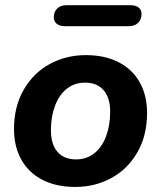

<svg xmlns="http://www.w3.org/2000/svg" viewBox="-20 -714 624 744"><path d="M34.3 -213.5Q34.3 -301.1 71.9 -366.3Q109.4 -431.5 172.8 -466Q236.3 -500.4 312.5 -500.4Q386.1 -500.4 439.7 -472.9Q493.2 -445.4 521.5 -394.8Q549.9 -344.2 549.9 -276.6Q549.9 -188.9 512.3 -123.7Q474.8 -58.5 411.3 -24.1Q347.9 10.4 271.7 10.4Q198 10.4 144.5 -17.1Q91 -44.6 62.7 -95.2Q34.3 -145.8 34.3 -213.5ZM406.9 -281.2Q406.9 -335.5 381.3 -364.6Q355.8 -393.8 309.3 -393.8Q268.8 -393.8 238.8 -370Q208.9 -346.2 193.1 -304Q177.3 -261.8 177.3 -208.8Q177.3 -154.6 202.9 -125.4Q228.4 -96.3 274.9 -96.3Q315.4 -96.3 345.4 -120Q375.3 -143.8 391.1 -186Q406.9 -228.3 406.9 -281.2ZM188.4 -646.6Q188.4 -668.1 201.6 -681Q214.8 -693.9 237.7 -693.9H484.5Q505.4 -693.9 516.9 -685.1Q528.4 -676.3 528.4 -659.8Q528.4 -638.3 515.1 -625.4Q501.9 -612.5 479.1 -612.5H232.3Q211.4 -612.5 199.9 -621.9Q188.4 -631.3 188.4 -646.6Z"/></svg>

Font: SN Pro Thin
Style: Italic
Weight: 200
Italic angle: -9°
Designer: Tobias Whetton
Foundry: Supernotes
Version: Version 1.003;Glyphs 3.3 (3324)